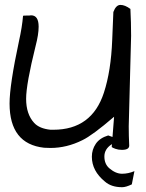

<svg xmlns="http://www.w3.org/2000/svg" viewBox="-20 -617 602 793"><path d="M513.7 -15.6Q513.7 2 483.4 2Q468.8 2 456.5 -2.4Q444.3 -6.8 441.4 -9.8L451.2 -134.8Q361.3 -57.6 320.3 -38.1Q255.9 -5.9 188.5 -5.9Q175.8 -5.9 162.1 -6.8Q19.5 -22.5 19.5 -189.5Q19.5 -265.6 58.6 -448.2Q71.3 -504.9 75.2 -551.8Q78.1 -552.7 87.9 -552.7Q87.9 -552.7 99.6 -552.7Q104.5 -553.7 108.4 -553.7Q139.6 -553.7 139.6 -506.8Q139.6 -474.6 127 -426.8Q87.9 -269.5 87.9 -209Q87.9 -145.5 121.1 -109.4Q142.6 -85.9 188.5 -81.1Q194.3 -81.1 200.2 -81.1Q359.4 -81.1 409.2 -234.4Q438.5 -324.2 443.4 -451.2Q446.3 -509.8 448.2 -567.4Q459 -596.7 477.5 -596.7Q496.1 -596.7 518.6 -580.1Q521.5 -523.4 521.5 -468.8L511.7 -95.7Q511.7 -55.7 513.7 -15.6ZM524.4 144.5Q500 156.2 484.4 156.2Q439.5 156.2 413.1 132.8Q359.4 88.9 359.4 30.3Q359.4 1 375.5 -22.9Q391.6 -46.9 426.8 -57.6L496.1 -33.2Q494.1 -33.2 491.2 -33.2Q460 -33.2 440.4 -20.5Q411.1 -1 411.1 29.3Q411.1 60.5 431.6 78.1Q458 100.6 483.9 100.6Q509.8 100.6 535.2 89.8Z"/></svg>

Font: Architects Daughter
Style: Regular
Weight: 400
Designer: Kimberly Geswein
Foundry: Kimberly Geswein
Version: Version 1.003 2010